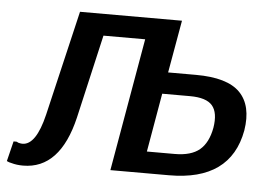

<svg xmlns="http://www.w3.org/2000/svg" viewBox="-57 -554 860 619"><g transform="rotate(5 372.5 -245.0)"><path d="M38 10Q17 10 0 5Q-7 4 -15 0L1 -65H11L17 -62Q25 -60 30 -60Q74 -60 98 -160L178 -500H508L478 -330H568Q670 -330 711 -288Q752 -246 739 -165Q709 0 510 0H320L395 -430H260L198 -160Q158 10 38 10ZM432 -70H522Q575 -70 602.5 -93Q630 -116 639 -165Q647 -214 627.5 -237Q608 -260 555 -260H465Z"/></g></svg>

Font: Scada
Style: Italic
Weight: 400
Italic angle: -10°
Designer: Jovanny Lemonad
Foundry: Jovanny Lemonad
Version: Version 4.100;PS 004.100;hotconv 1.0.88;makeotf.lib2.5.64775